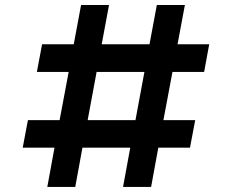

<svg xmlns="http://www.w3.org/2000/svg" viewBox="-20 -735 913 755"><path d="M194.3 -154.3H69.3L89.8 -262.7H214.4L250 -452.1H125L145.5 -561H270L298.8 -715.3H408.7L379.9 -561H567.9L596.7 -715.3H707L678.2 -561H802.7L782.7 -452.1H658.2L622.6 -262.7H747.6L727.1 -154.3H602.5L574.2 0H463.9L492.2 -154.3H304.2L275.9 0H166ZM324.7 -262.7H512.7L547.9 -452.1H359.9Z"/></svg>

Font: Proza Libre
Style: Bold
Weight: 700
Designer: Jasper de Waard
Foundry: Jasper de Waard
Version: Version 1.000; ttfautohint (v1.4.1.8-43bc)